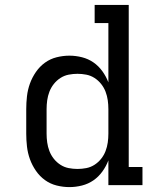

<svg xmlns="http://www.w3.org/2000/svg" viewBox="-20 -755 640 783"><path d="M263 8Q237 8 211 1.5Q185 -5 163.5 -20.5Q142 -36 126.5 -58.5Q111 -81 102 -106Q93 -131 90 -157.5Q87 -184 87 -210V-310Q87 -336 90 -362.5Q93 -389 102 -414Q111 -439 126.5 -461.5Q142 -484 163.5 -499.5Q185 -515 211 -521.5Q237 -528 263 -528Q289 -528 314.5 -521.5Q340 -515 361 -500.5Q382 -486 397.5 -464.5Q413 -443 422 -419V-661H366V-735H505V-74H561V0H422V-101Q413 -77 397.5 -55.5Q382 -34 361 -19.5Q340 -5 314.5 1.5Q289 8 263 8ZM296 -66Q314 -66 332 -69.5Q350 -73 365.5 -83Q381 -93 392.5 -107.5Q404 -122 410.5 -139Q417 -156 419.5 -174Q422 -192 422 -210V-310Q422 -328 419.5 -346Q417 -364 410.5 -381Q404 -398 392.5 -412.5Q381 -427 365.5 -437Q350 -447 332 -450.5Q314 -454 296 -454Q278 -454 260 -450.5Q242 -447 226.5 -437Q211 -427 199.5 -412.5Q188 -398 181.5 -381Q175 -364 172.5 -346Q170 -328 170 -310V-210Q170 -192 172.5 -174Q175 -156 181.5 -139Q188 -122 199.5 -107.5Q211 -93 226.5 -83Q242 -73 260 -69.5Q278 -66 296 -66Z"/></svg>

Font: Iosevka Etoile
Style: Regular
Weight: 400
Designer: Belleve Invis
Foundry: Belleve Invis
Version: Version 33.2.4